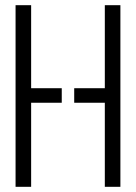

<svg xmlns="http://www.w3.org/2000/svg" viewBox="-20 -720 524 740"><path d="M384 0V-324H266V-380H384V-700H444V0ZM40 0V-700H100V-380H218V-324H100V0Z"/></svg>

Font: Stick No Bills ExtraLight Light
Style: Regular
Weight: 300
Version: Version 2.000